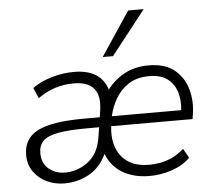

<svg xmlns="http://www.w3.org/2000/svg" viewBox="-53 -809 965 874"><g transform="rotate(-5 429.5 -371.5)"><path d="M207 8Q165 8 128 -9Q91 -26 67.5 -58.5Q44 -91 44 -136Q44 -212 109.5 -245Q175 -278 319 -278H393L397 -305Q419 -442 288 -442Q242 -442 202 -429Q162 -416 124 -389L103 -437Q138 -463 189.5 -478.5Q241 -494 293 -494Q415 -494 445 -400Q477 -443 524.5 -468.5Q572 -494 634 -494Q709 -494 752 -459Q795 -424 810.5 -369Q826 -314 816 -253L813 -233H441Q431 -147 472.5 -95Q514 -43 598 -43Q645 -43 684.5 -57Q724 -71 758 -102L782 -59Q749 -26 698.5 -9Q648 8 597 8Q523 8 472 -23Q421 -54 400 -110Q371 -49 319.5 -20.5Q268 8 207 8ZM633 -445Q577 -445 539 -420.5Q501 -396 479 -357.5Q457 -319 448 -278H765Q770 -324 758 -362Q746 -400 715.5 -422.5Q685 -445 633 -445ZM213 -41Q271 -41 318.5 -76.5Q366 -112 378 -183L386 -233H333Q248 -233 199 -224Q150 -215 129.5 -194.5Q109 -174 109 -139Q109 -91 140.5 -66Q172 -41 213 -41ZM430 -550 564 -751H635L477 -550Z"/></g></svg>

Font: Nunito Sans Light
Style: Italic
Weight: 300
Italic angle: -9°
Designer: Vernon Adams
Foundry: Vernon Adams
Version: Version 3.006; ttfautohint (v1.8.3)